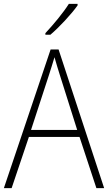

<svg xmlns="http://www.w3.org/2000/svg" viewBox="-20 -970 557 990"><path d="M380 -942V-950H335C306 -904 256 -844 214 -799V-791H240C287 -831 348 -897 380 -942ZM477 0H517L282 -715H241L0 0H40L129 -264H390ZM288 -585 378 -300H140L233 -585C242 -614 252 -644 261 -675C270 -642 280 -611 288 -585Z"/></svg>

Font: Noto Sans SemiCondensed ExtraLight
Style: Regular
Weight: 200
Width: 4
Designer: Monotype Design Team
Foundry: Monotype Imaging Inc.
Version: Version 2.013